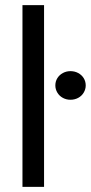

<svg xmlns="http://www.w3.org/2000/svg" viewBox="-20 -727 353 747"><path d="M151.4 0V-707H67.4V0ZM224.6 -346.2C233.7 -341.3 243.5 -338.9 253.9 -338.9C265 -338.9 275.1 -341.3 284.2 -346.2C293.3 -351.1 300.5 -357.9 305.7 -366.7C310.9 -375.5 313.5 -384.8 313.5 -394.5C313.5 -404.9 310.9 -414.4 305.7 -422.9C300.5 -431.3 293.3 -438 284.2 -442.9C275.1 -447.8 265 -450.2 253.9 -450.2C243.5 -450.2 233.7 -447.8 224.6 -442.9C215.5 -438 208.3 -431.3 203.1 -422.9C197.9 -414.4 195.3 -404.9 195.3 -394.5C195.3 -384.8 197.9 -375.5 203.1 -366.7C208.3 -357.9 215.5 -351.1 224.6 -346.2Z"/></svg>

Font: Pretendard Variable
Style: Regular
Weight: 400
Designer: Base glyphs from Inter by Rasmus Andersson; Hangeul glyphs from Noto Sans CJK(Source Han Sans) by Jang Soo-young and Kan
Foundry: Kil Hyung-jin
Version: Version 1.309;Glyphs 3.2 (3225)